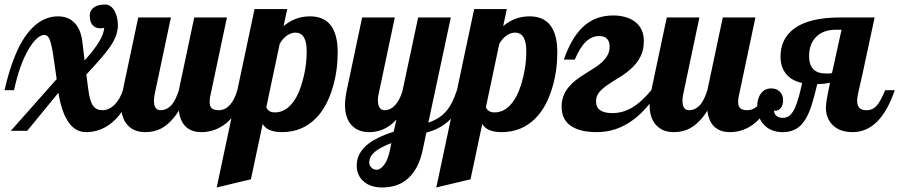

<svg xmlns="http://www.w3.org/2000/svg" viewBox="-20 -577 3967 847"><path d="M284.2 -35.2Q251.5 -80.1 237.8 -168L100.1 0H27.8L230 -228L213.9 -339.8Q206.1 -388.2 197.3 -406.7Q189.5 -422.9 175.8 -422.9Q160.6 -422.9 143.3 -407.7Q126 -392.6 107.9 -362.8Q66.4 -293.9 42 -179.2H0Q19.5 -265.6 45.9 -329.6Q77.6 -408.7 122.1 -453.6Q173.3 -504.9 235.8 -504.9Q289.6 -504.9 318.4 -464.8Q339.4 -435.1 344.2 -386.2L353 -310.1Q395.5 -357.4 416.5 -391.8Q437.5 -426.3 439.9 -454.1Q430.2 -452.1 422.9 -452.1Q398.4 -452.1 386.7 -468.8Q376 -482.4 376 -507.8Q376 -531.7 396.5 -545.9Q414.1 -557.1 443.8 -557.1Q457 -557.1 467.8 -549.3Q478.5 -541.5 485.8 -528.3Q492.7 -515.1 496.3 -498.8Q500 -482.4 500 -465.8Q500 -442.9 491.7 -419.7Q483.4 -396.5 465.8 -371.1Q449.7 -347.7 425.5 -319.8Q401.4 -292 360.8 -248L370.1 -178.2Q376 -130.4 391.1 -109.9Q404.8 -90.8 432.1 -90.8Q460.9 -90.8 485.8 -115.7Q509.8 -139.6 522 -179.2H564Q527.8 -74.7 463.9 -28.3Q416.5 5.9 359.9 5.9Q314 5.9 284.2 -35.2Z M545.4 -22.5Q514.2 -53.7 514.2 -113.8Q514.2 -142.1 522 -179.2L589.8 -500H733.9L662.1 -160.2Q659.2 -145 659.2 -131.8Q659.2 -90.8 689 -90.8Q716.3 -90.8 738.3 -115.7Q755.9 -136.7 769 -179.2L836.9 -500H981L909.2 -160.2Q904.8 -145.5 904.8 -127.9Q904.8 -107.4 914.6 -99.1Q924.3 -90.8 945.8 -90.8Q973.6 -90.8 995.6 -115.7Q1015.1 -137.7 1026.9 -179.2H1068.8Q1042 -103 1003.9 -58.6Q971.7 -22 931.2 -5.9Q901.4 5.9 868.2 5.9Q825.2 5.9 799.8 -18.1Q774.4 -42 769 -88.9Q734.9 -34.2 691.9 -10.7Q661.1 5.9 621.1 5.9Q573.2 5.9 545.4 -22.5Z M1103 -537.1H1247.1L1231 -461.9Q1281.7 -504.9 1347.7 -504.9Q1403.8 -504.9 1434.6 -470.7Q1469.7 -430.7 1469.7 -347.2Q1469.7 -266.6 1449.2 -195.8Q1423.3 -105.5 1374 -55.7Q1313.5 5.9 1223.6 5.9Q1189 5.9 1166.5 -4.9Q1149.4 -12.7 1138.7 -29.8L1086.9 213.9L936 250ZM1275.9 -130.4Q1303.2 -168.9 1319.8 -238.8Q1333 -294.9 1333 -350.1Q1333 -399.4 1314.9 -420.4Q1303.2 -433.1 1282.7 -433.1Q1264.6 -433.1 1246.1 -420.4Q1227.5 -407.7 1213.9 -383.8L1154.8 -104Q1158.2 -94.2 1167.7 -87.6Q1177.2 -81.1 1192.9 -81.1Q1241.2 -81.1 1275.9 -130.4Z M1586.9 225.6Q1571.3 213.4 1562.5 195.1Q1553.7 176.8 1553.7 152.8Q1553.7 96.2 1606.9 55.7Q1647 25.9 1716.8 3.9L1729 -49.8Q1699.7 -17.6 1665.5 -4.4Q1639.2 5.9 1608.9 5.9Q1561 5.9 1533.2 -22.5Q1502 -53.7 1502 -113.8Q1502 -142.1 1509.8 -179.2L1577.6 -500H1721.7L1649.9 -160.2Q1647 -147.9 1647 -134.8Q1647 -115.7 1653.3 -104.5Q1660.6 -90.8 1676.8 -90.8Q1703.1 -90.8 1724.1 -114.3Q1742.2 -134.3 1754.9 -172.9L1824.7 -500H1968.8L1869.6 -36.1Q1917 -51.8 1945.3 -83Q1976.1 -116.7 1995.6 -179.2H2037.6Q2010.7 -90.3 1957.5 -42Q1918.5 -6.8 1860.8 7.8L1845.7 80.1Q1826.7 175.8 1769.5 218.8Q1728 250 1665.5 250Q1642.1 250 1621.8 243.9Q1601.6 237.8 1586.9 225.6ZM1674.8 149.9Q1691.4 128.4 1700.7 83L1706.5 54.2Q1661.1 71.3 1638.7 88.9Q1608.9 111.3 1608.9 139.2Q1608.9 152.3 1617.2 161.1Q1626.5 171.9 1642.6 171.9Q1657.7 171.9 1674.8 149.9Z M2071.8 -537.1H2215.8L2199.7 -461.9Q2250.5 -504.9 2316.4 -504.9Q2372.6 -504.9 2403.3 -470.7Q2438.5 -430.7 2438.5 -347.2Q2438.5 -266.6 2418 -195.8Q2392.1 -105.5 2342.8 -55.7Q2282.2 5.9 2192.4 5.9Q2157.7 5.9 2135.3 -4.9Q2118.2 -12.7 2107.4 -29.8L2055.7 213.9L1904.8 250ZM2244.6 -130.4Q2272 -168.9 2288.6 -238.8Q2301.8 -294.9 2301.8 -350.1Q2301.8 -399.4 2283.7 -420.4Q2272 -433.1 2251.5 -433.1Q2233.4 -433.1 2214.8 -420.4Q2196.3 -407.7 2182.6 -383.8L2123.5 -104Q2127 -94.2 2136.5 -87.6Q2146 -81.1 2161.6 -81.1Q2210 -81.1 2244.6 -130.4Z M2499.5 -21Q2457.5 -48.8 2457.5 -106.9Q2457.5 -157.2 2490.7 -195.3Q2503.9 -210.9 2521.7 -224.6Q2539.6 -238.3 2563.5 -252.9Q2593.8 -271.5 2608.6 -281.5Q2623.5 -291.5 2636.7 -303.7Q2652.3 -318.8 2660.9 -335Q2669.4 -351.1 2669.4 -371.1Q2669.4 -393.6 2658 -405.8Q2646.5 -418 2623.5 -418Q2590.8 -418 2564.7 -393.1Q2538.6 -368.2 2515.6 -314H2467.3Q2500 -407.2 2547.4 -454.1Q2602.1 -508.8 2685.5 -508.8Q2712.9 -508.8 2737.1 -502.2Q2761.2 -495.6 2779.8 -482.4Q2799.3 -468.3 2809.8 -446.5Q2820.3 -424.8 2820.3 -396Q2820.3 -357.4 2805.9 -328.4Q2791.5 -299.3 2765.6 -275.4Q2742.7 -254.4 2714.8 -237.3Q2681.2 -216.8 2660.2 -202.4Q2639.2 -188 2625 -171.9Q2609.4 -153.8 2609.4 -130.9Q2609.4 -103 2627.9 -90.6Q2646.5 -78.1 2680.7 -78.1Q2726.6 -78.1 2765.1 -100.6Q2807.1 -124 2853.5 -179.2H2887.7Q2834 -93.3 2773.9 -48.8Q2701.2 5.9 2612.3 5.9Q2539.6 5.9 2499.5 -21Z M2877 -22.5Q2845.7 -53.7 2845.7 -113.8Q2845.7 -142.1 2853.5 -179.2L2921.4 -500H3065.4L2993.7 -160.2Q2990.7 -145 2990.7 -131.8Q2990.7 -90.8 3020.5 -90.8Q3047.9 -90.8 3069.8 -115.7Q3087.4 -136.7 3100.6 -179.2L3168.5 -500H3312.5L3240.7 -160.2Q3236.3 -145.5 3236.3 -127.9Q3236.3 -107.4 3246.1 -99.1Q3255.9 -90.8 3277.3 -90.8Q3305.2 -90.8 3327.1 -115.7Q3346.7 -137.7 3358.4 -179.2H3400.4Q3373.5 -103 3335.4 -58.6Q3303.2 -22 3262.7 -5.9Q3232.9 5.9 3199.7 5.9Q3156.7 5.9 3131.3 -18.1Q3106 -42 3100.6 -88.9Q3066.4 -34.2 3023.4 -10.7Q2992.7 5.9 2952.6 5.9Q2904.8 5.9 2877 -22.5Z M3348.6 -28.3Q3335 -43.5 3327.6 -64Q3320.3 -84.5 3320.3 -106.9Q3320.3 -142.6 3336.9 -164.8Q3353.5 -187 3382.3 -187Q3405.8 -187 3420.2 -172.6Q3434.6 -158.2 3434.6 -134.8Q3434.6 -113.3 3424.6 -100.8Q3414.6 -88.4 3399.9 -88.4Q3396.5 -88.4 3394.5 -88.9Q3395.5 -75.7 3403.3 -67.9Q3413.1 -57.1 3433.6 -57.1Q3450.7 -57.1 3463.4 -67.6Q3476.1 -78.1 3485.8 -98.6Q3494.6 -117.7 3502.4 -144.8Q3510.3 -171.9 3518.6 -210.9Q3474.6 -220.2 3450.2 -248Q3423.3 -278.8 3423.3 -327.1Q3423.3 -404.3 3480.5 -448.7Q3546.9 -500 3686.5 -500H3838.4L3785.2 -252L3767.6 -174.8Q3761.2 -146.5 3761.2 -132.8Q3761.2 -90.8 3801.3 -90.8Q3816.4 -90.8 3827.6 -95.9Q3838.9 -101.1 3848.6 -112.3Q3857.4 -122.6 3865.5 -137.7Q3873.5 -152.8 3885.3 -179.2H3927.2Q3864.3 5.9 3741.2 5.9Q3683.6 5.9 3652.3 -26.4Q3638.2 -40.5 3630.9 -59.8Q3623.5 -79.1 3623.5 -100.1Q3623.5 -114.3 3626.5 -134.3Q3629.4 -153.3 3641.6 -211.9Q3614.7 -206.1 3585.4 -206.1Q3571.8 -148.4 3559.8 -111.3Q3547.9 -74.2 3532.2 -49.3Q3515.1 -21.5 3491 -7.8Q3466.8 5.9 3432.6 5.9Q3379.4 5.9 3348.6 -28.3ZM3637.7 -252.9H3640.1Q3643.6 -252.9 3650.4 -254.9L3692.4 -445.8H3668.5Q3610.4 -445.8 3579.6 -413.6Q3564.5 -398.4 3556.9 -377Q3549.3 -355.5 3549.3 -330.1Q3549.3 -288.1 3570.3 -269.5Q3588.4 -252.9 3621.6 -252.9Z"/></svg>

Font: Pattaya
Style: Regular
Weight: 400
Designer: Pablo Impallari / Thai characters Designed by Thanarat Vachiruckul and Suppakit Chalermlarp
Foundry: Pablo Impallari
Version: Version 2.001